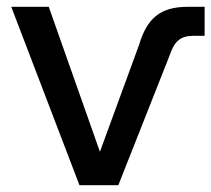

<svg xmlns="http://www.w3.org/2000/svg" viewBox="-20 -543 620 563"><path d="M213 0H327L476 -377C491 -422 508 -438 548 -438H580V-523H530C450 -523 411 -489 388 -412L273 -98L123 -523H13Z"/></svg>

Font: FIGSv2-sans-serif SemiBold
Style: Regular
Weight: 600
Designer: Matt McInerney, Pablo Impallari, Rodrigo Fuenzalida,Mirko Velimirovic
Foundry: Matt McInerney, Pablo Impallari, Rodrigo Fuenzalida
Version: Version 4.021;hotconv 1.0.109;makeotfexe 2.5.65596